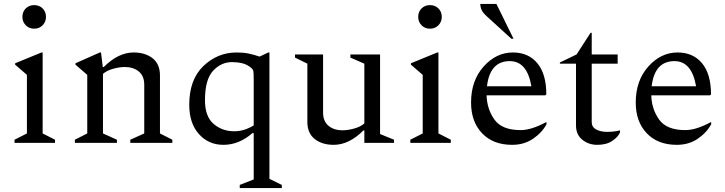

<svg xmlns="http://www.w3.org/2000/svg" viewBox="-20 -727 3689 977"><path d="M154 -581Q128 -581 111 -598.5Q94 -616 94 -641Q94 -667 111 -684Q128 -701 154 -701Q180 -701 197 -684Q214 -667 214 -641Q214 -616 197 -598.5Q180 -581 154 -581ZM54 0V-16L117 -48V-346L57 -398V-405L191 -460H197V-48L260 -16V0Z M361 0V-16L424 -48V-346L364 -398V-405L488 -460H494L503 -386H508Q582 -460 660 -460Q719 -460 756.5 -430.5Q794 -401 794 -343V-48L857 -16V0H643V-16L714 -48V-296Q714 -340 686.5 -363Q659 -386 615 -386Q588 -386 555.5 -377Q523 -368 504 -351V-48L575 -16V0Z M1200 230V214L1271 186V-50H1265Q1196 10 1117 10Q1041 10 992 -45Q943 -100 943 -194Q943 -322 1015 -391Q1087 -460 1184 -460Q1218 -460 1245 -454.5Q1272 -449 1301 -439L1345 -460H1351V183L1414 214V230ZM1023 -217Q1023 -134 1067 -96.5Q1111 -59 1172 -59Q1223 -59 1271 -89V-321Q1271 -358 1269 -366Q1267 -374 1259 -381Q1238 -399 1213 -405Q1188 -411 1161 -411Q1105 -411 1064 -366.5Q1023 -322 1023 -217Z M1678 10Q1619 10 1581.5 -19.5Q1544 -49 1544 -107V-403L1481 -434V-450H1624V-154Q1624 -110 1651.5 -87Q1679 -64 1723 -64Q1750 -64 1782.5 -73Q1815 -82 1834 -99V-403L1763 -434V-450H1914V-45L1985 -16V0H1834V-63H1829Q1756 10 1678 10Z M2168 -581Q2142 -581 2125 -598.5Q2108 -616 2108 -641Q2108 -667 2125 -684Q2142 -701 2168 -701Q2194 -701 2211 -684Q2228 -667 2228 -641Q2228 -616 2211 -598.5Q2194 -581 2168 -581ZM2068 0V-16L2131 -48V-346L2071 -398V-405L2205 -460H2211V-48L2274 -16V0Z M2586 10Q2489 10 2433 -49Q2377 -108 2377 -205Q2377 -317 2441 -388.5Q2505 -460 2590 -460Q2669 -460 2714.5 -405Q2760 -350 2760 -247L2755 -242H2456Q2458 -172 2496 -118.5Q2534 -65 2629 -65Q2684 -65 2758 -105H2761V-95Q2738 -52 2692.5 -21Q2647 10 2586 10ZM2574 -416Q2473 -416 2458 -288H2684Q2662 -416 2574 -416ZM2582 -530 2457 -644Q2437 -662 2430.5 -677Q2424 -692 2424 -707H2506L2593 -530Z M3019 10Q2975 10 2943 -16Q2911 -42 2911 -89V-403H2829V-409L2914 -450L2985 -560H2991V-450H3123V-403H2991V-106Q2991 -80 3014 -68Q3037 -56 3068 -56Q3104 -56 3132 -63H3135V-53Q3125 -30 3095.5 -10Q3066 10 3019 10Z M3424 10Q3327 10 3271 -49Q3215 -108 3215 -205Q3215 -317 3279 -388.5Q3343 -460 3428 -460Q3507 -460 3552.5 -405Q3598 -350 3598 -247L3593 -242H3294Q3296 -172 3334 -118.5Q3372 -65 3467 -65Q3522 -65 3596 -105H3599V-95Q3576 -52 3530.5 -21Q3485 10 3424 10ZM3412 -416Q3311 -416 3296 -288H3522Q3500 -416 3412 -416Z"/></svg>

Font: Spectral
Style: Regular
Weight: 400
Designer: Jean-Baptiste Levee
Foundry: Production Type
Version: Version 1.002